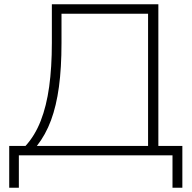

<svg xmlns="http://www.w3.org/2000/svg" viewBox="-20 -725 898 896"><path d="M23 151V-44H99Q143 -92 170 -161Q197 -230 209.5 -320.5Q222 -411 222 -525V-705H719V-44H831V151H785V0H68V151ZM152 -44H671V-661H267V-524Q267 -408 255 -319.5Q243 -231 218 -163.5Q193 -96 152 -44Z"/></svg>

Font: Nunito Sans 10pt SemiExpanded ExtraLight
Style: Regular
Weight: 250
Width: 6
Designer: Vernon Adams
Foundry: Vernon Adams
Version: Version 3.101;gftools[0.9.27]